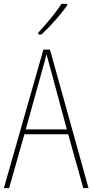

<svg xmlns="http://www.w3.org/2000/svg" viewBox="-20 -971 477 991"><path d="M327 -944V-951H297C265 -901 223 -852 178 -803V-793H194C237 -832 294 -896 327 -944ZM410 0H437L238 -715H204L0 0H27L106 -278H332ZM243 -607 325 -303H113L197 -606C206 -638 213 -662 220 -691C228 -660 235 -637 243 -607Z"/></svg>

Font: Noto Sans Thai Cond Thin
Style: Regular
Weight: 100
Width: 3
Designer: Monotype Design Team
Foundry: Monotype Imaging Inc.
Version: Version 2.002